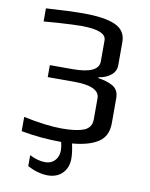

<svg xmlns="http://www.w3.org/2000/svg" viewBox="-92 -723 764 980"><g transform="rotate(10 290.0 -233.0)"><path d="M500 -259V-129Q500 -61 452 -30Q404 1 318 8Q328 55 328 84Q328 132 299.5 161Q271 190 223 190Q174 190 118 161V104Q161 126 199 126Q230 126 249 105.5Q268 85 268 53Q268 33 262 10Q159 10 54 -9V-83Q173 -58 253 -58Q328 -58 367 -73.5Q406 -89 406 -133V-242Q406 -304 272 -304H137V-366H255Q390 -366 390 -430V-539Q390 -591 260 -591Q225 -591 143 -586L67 -580V-648Q197 -656 259 -656Q372 -656 426.5 -631Q481 -606 481 -547V-426Q481 -395 456 -374.5Q431 -354 392 -348V-344Q416 -340 431.5 -335.5Q447 -331 465 -322Q500 -304 500 -259Z"/></g></svg>

Font: Play
Style: Regular
Weight: 400
Designer: Jonas Hecksher (Cyrillic expansion: Cyreal)
Foundry: Jonas Hecksher, Playtype, e-types AS
Version: Version 2.101; ttfautohint (v1.5.65-e2d9)